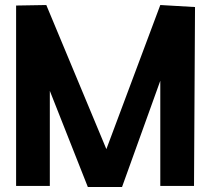

<svg xmlns="http://www.w3.org/2000/svg" viewBox="-20 -739 840 763"><path d="M376 -75 617 -719 676 -582 465 4ZM44 0V-717L178 -498V0ZM329 4 44 -717 163 -719H164L465 3V4ZM617 0V-719H618L755 -711L751 0Z"/></svg>

Font: Foldit SemiBold
Style: Regular
Weight: 600
Version: Version 1.003